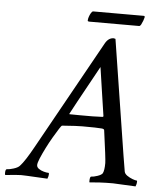

<svg xmlns="http://www.w3.org/2000/svg" viewBox="-77 -806 735 856"><g transform="rotate(5 291.0 -377.5)"><path d="M-21.5 2.9Q-23.4 1 -23.4 -4.9Q-23.4 -23.4 -16.6 -23.4Q-5.9 -23.4 13.2 -29.3Q32.2 -35.2 40 -43.9Q61.5 -66.4 99.6 -135.7L369.1 -620.1Q383.8 -646.5 407.2 -646.5Q409.2 -646.5 415 -644.5L496.1 -128.9L507.8 -58.6Q509.8 -48.8 521 -41Q532.2 -33.2 545.4 -28.3Q558.6 -23.4 564.5 -23.4Q566.4 -23.4 566.4 -18.6Q566.4 -8.8 561.5 2.9Q516.6 1 490.7 -0.5Q464.8 -2 460 -2Q426.8 -2 400.4 -0.5Q374 1 355.5 2.9Q354.5 2 354.5 -2.9Q354.5 -23.4 361.3 -23.4Q371.1 -23.4 388.7 -29.3Q406.2 -35.2 411.1 -43Q418 -56.6 418 -88.9Q418 -106.4 400.4 -233.4Q400.4 -240.2 388.7 -241.2Q376 -242.2 357.4 -242.7Q338.9 -243.2 301.8 -243.2Q292 -243.2 269 -242.2Q246.1 -241.2 210.9 -238.3Q209 -238.3 198.7 -222.2Q188.5 -206.1 174.3 -182.1Q160.2 -158.2 147 -131.8Q133.8 -105.5 125 -84.5Q116.2 -63.5 116.2 -53.7Q116.2 -43.9 126 -37.1Q135.7 -30.3 148.4 -26.9Q161.1 -23.4 169.9 -23.4Q171.9 -23.4 171.9 -17.6Q171.9 -8.8 167 2.9L74.2 -2Q48.8 -3.9 24.9 -1.5Q1 1 -21.5 2.9ZM240.2 -292Q256.8 -292 285.2 -291.5Q313.5 -291 342.3 -291.5Q371.1 -292 387.7 -293Q391.6 -293 391.6 -296.9Q384.8 -343.8 376.5 -397.9Q368.2 -452.1 359.4 -513.7Q239.3 -295.9 239.3 -293.9Q239.3 -292 240.2 -292ZM285.2 -719.7Q285.2 -723.6 288.1 -732.4Q291 -741.2 295.9 -749.5Q300.8 -757.8 305.7 -757.8H532.2Q537.1 -757.8 536.1 -751Q533.2 -737.3 523.4 -717.8Q522.5 -715.8 520.5 -713.9Q518.6 -712.9 516.6 -710.9H290L285.2 -712.9Q284.2 -715.8 285.2 -719.7Z"/></g></svg>

Font: Crimson Text
Style: Italic
Weight: 400
Italic angle: -11°
Designer: Sebastian Kosch
Foundry: Sebastian Kosch
Version: Version 1.100; ttfautohint (v1.8.4)